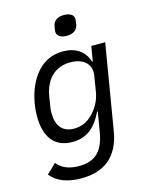

<svg xmlns="http://www.w3.org/2000/svg" viewBox="-136 -817 873 1115"><g transform="rotate(-15 300.0 -259.5)"><path d="M213.1 212C344.1 212 438.2 150.2 464.1 -2.8L549.7 -516H466.3L451 -425.8H447.8C426.5 -492.5 374.6 -528.1 297.9 -528.1C122.9 -528.1 55.8 -339.1 55.8 -201.7C55.8 -76.3 110.4 -5.3 217.3 -5.3C307.9 -5.3 361.2 -56.8 400.2 -139.2H404.1L383.9 -18.1C364.3 96.9 309.7 139.6 217.3 139.6C155.9 139.6 113.6 119.7 86.3 85.6L29.5 140.6C67.5 187.9 128.9 212 213.1 212ZM141.7 -201C141.7 -215.6 143.5 -228 146.3 -245.4L155.2 -298.7C170.8 -392.4 228 -455.6 323.2 -455.6C399.1 -455.6 449.9 -414.8 438.2 -344.8L422.6 -249.3C413.4 -194.2 384.9 -154.8 366.1 -134.2C330.3 -94.1 289.8 -77.8 247.2 -77.8C176.8 -77.8 141.7 -122.2 141.7 -201ZM285.2 -651.3C285.2 -629.3 301.1 -609.4 345.5 -609.4C391 -609.4 409.4 -633.5 414.1 -659.4C414.8 -666.5 418 -682.2 418 -688.9C418 -711.3 402.3 -730.8 357.6 -730.8C312.5 -730.8 293.7 -706.7 289.8 -681.5C288.4 -674 285.2 -658.4 285.2 -651.3Z"/></g></svg>

Font: Margiela Mono Italic Text It
Style: Regular
Weight: 400
Designer: Mike Abbink, Paul van der Laan, Pieter van Rosmalen
Foundry: Bold Monday
Version: Version 2.003 2021